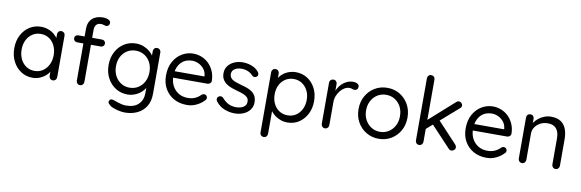

<svg xmlns="http://www.w3.org/2000/svg" viewBox="-60 -1272 6061 2004"><g transform="rotate(10 2971.0 -270.0)"><path d="M500 -522Q517 -522 528.5 -510.5Q540 -499 540 -482V-41Q540 -24 528.5 -12Q517 0 500 0Q482 0 471 -12Q460 -24 460 -41V-136L479 -138Q479 -116 464 -90Q449 -64 423 -41.5Q397 -19 361.5 -4.5Q326 10 285 10Q217 10 163 -25.5Q109 -61 77.5 -122Q46 -183 46 -261Q46 -340 77.5 -400.5Q109 -461 163 -495.5Q217 -530 283 -530Q326 -530 363 -516Q400 -502 427.5 -478Q455 -454 470.5 -425Q486 -396 486 -367L460 -373V-482Q460 -499 471 -510.5Q482 -522 500 -522ZM294 -64Q344 -64 382.5 -90Q421 -116 442.5 -160.5Q464 -205 464 -261Q464 -316 442.5 -360.5Q421 -405 382.5 -430.5Q344 -456 294 -456Q245 -456 206.5 -431Q168 -406 146 -362Q124 -318 124 -261Q124 -205 145.5 -160.5Q167 -116 205.5 -90Q244 -64 294 -64Z M904 -738Q921 -738 939.5 -734Q958 -730 971.5 -720Q985 -710 985 -693Q985 -677 975 -666.5Q965 -656 951 -656Q942 -656 926 -661.5Q910 -667 893 -667Q870 -667 855.5 -657Q841 -647 834.5 -630.5Q828 -614 828 -594V-41Q828 -24 816.5 -12Q805 0 788 0Q770 0 759 -12Q748 -24 748 -41V-593Q748 -660 789.5 -699Q831 -738 904 -738ZM932 -509Q948 -509 959 -498.5Q970 -488 970 -472Q970 -456 959 -445.5Q948 -435 932 -435H681Q665 -435 654 -446Q643 -457 643 -472Q643 -489 654 -499Q665 -509 681 -509Z M1291 -530Q1334 -530 1371 -515.5Q1408 -501 1435.5 -478Q1463 -455 1478.5 -430Q1494 -405 1494 -383L1475 -395V-482Q1475 -499 1486 -510.5Q1497 -522 1515 -522Q1532 -522 1543.5 -510.5Q1555 -499 1555 -482V-44Q1555 38 1520.5 92Q1486 146 1428 173Q1370 200 1298 200Q1268 200 1232 192Q1196 184 1168 172.5Q1140 161 1132 149Q1117 139 1113.5 126.5Q1110 114 1118 103Q1127 89 1141.5 89Q1156 89 1178 98Q1187 101 1206.5 108Q1226 115 1250.5 120.5Q1275 126 1299 126Q1384 126 1429.5 81.5Q1475 37 1475 -36V-129L1486 -124Q1480 -96 1461.5 -72Q1443 -48 1416.5 -29.5Q1390 -11 1358 -0.5Q1326 10 1293 10Q1223 10 1167 -25Q1111 -60 1078.5 -121Q1046 -182 1046 -260Q1046 -339 1078.5 -400Q1111 -461 1166.5 -495.5Q1222 -530 1291 -530ZM1301 -456Q1250 -456 1209.5 -430.5Q1169 -405 1146.5 -361Q1124 -317 1124 -260Q1124 -205 1146.5 -160.5Q1169 -116 1209.5 -90Q1250 -64 1301 -64Q1353 -64 1393 -89.5Q1433 -115 1456 -159Q1479 -203 1479 -260Q1479 -318 1456 -362Q1433 -406 1393 -431Q1353 -456 1301 -456Z M1922 10Q1842 10 1782 -24Q1722 -58 1688.5 -117.5Q1655 -177 1655 -255Q1655 -342 1689.5 -403.5Q1724 -465 1779.5 -497.5Q1835 -530 1897 -530Q1943 -530 1986 -513Q2029 -496 2062 -463.5Q2095 -431 2115 -385.5Q2135 -340 2136 -284Q2136 -268 2124 -257Q2112 -246 2096 -246H1701L1683 -315H2068L2052 -301V-323Q2048 -364 2024.5 -393.5Q2001 -423 1967.5 -439Q1934 -455 1897 -455Q1867 -455 1837.5 -444.5Q1808 -434 1784.5 -410.5Q1761 -387 1746.5 -350Q1732 -313 1732 -261Q1732 -203 1755.5 -159Q1779 -115 1821 -89.5Q1863 -64 1919 -64Q1954 -64 1980 -73Q2006 -82 2025 -95.5Q2044 -109 2057 -123Q2070 -132 2082 -132Q2097 -132 2106.5 -122Q2116 -112 2116 -98Q2116 -81 2100 -68Q2072 -37 2024 -13.5Q1976 10 1922 10Z M2227 -82Q2218 -95 2219 -109.5Q2220 -124 2236 -135Q2246 -142 2259.5 -141Q2273 -140 2284 -128Q2312 -95 2348 -75.5Q2384 -56 2436 -56Q2460 -57 2484 -64Q2508 -71 2524.5 -88.5Q2541 -106 2541 -135Q2541 -163 2524 -179.5Q2507 -196 2480 -206.5Q2453 -217 2421 -225Q2388 -234 2356 -245.5Q2324 -257 2298.5 -274.5Q2273 -292 2257.5 -318.5Q2242 -345 2242 -383Q2242 -428 2266.5 -461Q2291 -494 2332.5 -512Q2374 -530 2423 -530Q2451 -530 2481.5 -523.5Q2512 -517 2541 -501.5Q2570 -486 2592 -459Q2601 -449 2602 -434Q2603 -419 2589 -407Q2578 -399 2564.5 -400Q2551 -401 2542 -410Q2521 -435 2489.5 -448.5Q2458 -462 2420 -462Q2396 -462 2373 -455Q2350 -448 2334.5 -431.5Q2319 -415 2319 -386Q2320 -359 2337 -342Q2354 -325 2383 -314.5Q2412 -304 2447 -294Q2479 -286 2508.5 -275.5Q2538 -265 2562 -248Q2586 -231 2600 -204.5Q2614 -178 2614 -138Q2614 -92 2588 -58.5Q2562 -25 2519.5 -7.5Q2477 10 2428 10Q2373 10 2319.5 -11Q2266 -32 2227 -82Z M2985 -525Q3053 -525 3107 -491Q3161 -457 3192.5 -397Q3224 -337 3224 -259Q3224 -182 3192.5 -121.5Q3161 -61 3107.5 -26.5Q3054 8 2987 8Q2950 8 2917.5 -3.5Q2885 -15 2858.5 -33.5Q2832 -52 2814 -75.5Q2796 -99 2788 -122L2810 -136V159Q2810 176 2799 188Q2788 200 2770 200Q2753 200 2741.5 188.5Q2730 177 2730 159V-480Q2730 -497 2741.5 -508.5Q2753 -520 2770 -520Q2788 -520 2799 -508.5Q2810 -497 2810 -480V-391L2795 -399Q2802 -424 2819.5 -447Q2837 -470 2862.5 -487.5Q2888 -505 2919.5 -515Q2951 -525 2985 -525ZM2976 -451Q2926 -451 2887.5 -426Q2849 -401 2827.5 -358Q2806 -315 2806 -259Q2806 -204 2827.5 -160Q2849 -116 2887.5 -91Q2926 -66 2976 -66Q3026 -66 3064 -91Q3102 -116 3124 -160Q3146 -204 3146 -259Q3146 -315 3124 -358Q3102 -401 3064 -426Q3026 -451 2976 -451Z M3384 0Q3367 0 3355.5 -12Q3344 -24 3344 -41V-477Q3344 -494 3355.5 -505.5Q3367 -517 3384 -517Q3402 -517 3413 -505.5Q3424 -494 3424 -477V-345L3412 -366Q3418 -397 3433.5 -426.5Q3449 -456 3473 -479.5Q3497 -503 3528 -516.5Q3559 -530 3596 -530Q3618 -530 3636.5 -519.5Q3655 -509 3655 -490Q3655 -469 3644 -459Q3633 -449 3619 -449Q3606 -449 3594 -454.5Q3582 -460 3564 -460Q3539 -460 3514.5 -446.5Q3490 -433 3469.5 -408Q3449 -383 3436.5 -351.5Q3424 -320 3424 -284V-41Q3424 -24 3412.5 -12Q3401 0 3384 0Z M4214 -260Q4214 -182 4179.5 -121Q4145 -60 4086.5 -25Q4028 10 3955 10Q3882 10 3823 -25Q3764 -60 3729.5 -121Q3695 -182 3695 -260Q3695 -338 3729.5 -399Q3764 -460 3823 -495Q3882 -530 3955 -530Q4028 -530 4086.5 -495Q4145 -460 4179.5 -399Q4214 -338 4214 -260ZM4134 -260Q4134 -318 4110.5 -362Q4087 -406 4046.5 -431Q4006 -456 3955 -456Q3904 -456 3863.5 -431Q3823 -406 3799 -362Q3775 -318 3775 -260Q3775 -203 3799 -159Q3823 -115 3863.5 -89.5Q3904 -64 3955 -64Q4006 -64 4046.5 -89.5Q4087 -115 4110.5 -159Q4134 -203 4134 -260Z M4382 0Q4364 0 4353 -12Q4342 -24 4342 -41V-700Q4342 -717 4353 -728.5Q4364 -740 4382 -740Q4399 -740 4410.5 -728.5Q4422 -717 4422 -700V-41Q4422 -24 4410.5 -12Q4399 0 4382 0ZM4714 -520Q4730 -520 4741.5 -507.5Q4753 -495 4753 -482Q4753 -465 4737 -452L4413 -169L4410 -262L4686 -508Q4698 -520 4714 -520ZM4725 -1Q4708 -1 4695 -14L4482 -241L4542 -296L4753 -70Q4765 -57 4765 -40Q4765 -22 4751 -11.5Q4737 -1 4725 -1Z M5098 10Q5018 10 4958 -24Q4898 -58 4864.5 -117.5Q4831 -177 4831 -255Q4831 -342 4865.5 -403.5Q4900 -465 4955.5 -497.5Q5011 -530 5073 -530Q5119 -530 5162 -513Q5205 -496 5238 -463.5Q5271 -431 5291 -385.5Q5311 -340 5312 -284Q5312 -268 5300 -257Q5288 -246 5272 -246H4877L4859 -315H5244L5228 -301V-323Q5224 -364 5200.5 -393.5Q5177 -423 5143.5 -439Q5110 -455 5073 -455Q5043 -455 5013.5 -444.5Q4984 -434 4960.5 -410.5Q4937 -387 4922.5 -350Q4908 -313 4908 -261Q4908 -203 4931.5 -159Q4955 -115 4997 -89.5Q5039 -64 5095 -64Q5130 -64 5156 -73Q5182 -82 5201 -95.5Q5220 -109 5233 -123Q5246 -132 5258 -132Q5273 -132 5282.5 -122Q5292 -112 5292 -98Q5292 -81 5276 -68Q5248 -37 5200 -13.5Q5152 10 5098 10Z M5689 -530Q5757 -530 5796 -502Q5835 -474 5851.5 -427Q5868 -380 5868 -322V-41Q5868 -24 5856.5 -12Q5845 0 5828 0Q5811 0 5799.5 -12Q5788 -24 5788 -41V-320Q5788 -358 5776.5 -388.5Q5765 -419 5738.5 -437.5Q5712 -456 5666 -456Q5624 -456 5589 -437.5Q5554 -419 5533 -388.5Q5512 -358 5512 -320V-41Q5512 -24 5500.5 -12Q5489 0 5472 0Q5455 0 5443.5 -12Q5432 -24 5432 -41V-477Q5432 -494 5443.5 -505.5Q5455 -517 5472 -517Q5490 -517 5501 -505.5Q5512 -494 5512 -477V-406L5492 -384Q5497 -410 5515 -436.5Q5533 -463 5560 -484Q5587 -505 5620 -517.5Q5653 -530 5689 -530Z"/></g></svg>

Font: Quicksand Light Medium
Style: Regular
Weight: 500
Version: Version 3.006